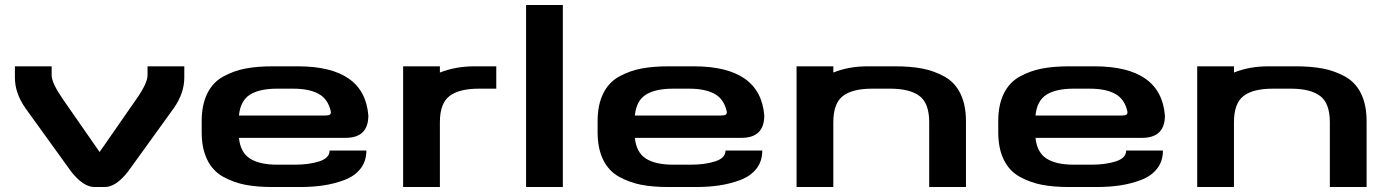

<svg xmlns="http://www.w3.org/2000/svg" viewBox="-20 -753 5592 773"><path d="M82 -318Q40 -378 40 -441V-486H188V-450Q188 -419 233 -354L381 -141L529 -354Q574 -418 574 -450V-486H722V-441Q722 -378 680 -318L496 -63Q447 0 402 0H361Q315 0 266 -63Z M1371 -198H942Q948 -139 986.5 -114.5Q1025 -90 1096 -90H1167Q1225 -90 1266 -103.5Q1307 -117 1307 -147H1455Q1455 -104 1431.5 -74Q1408 -44 1367 -28.5Q1326 -13 1282 -6.5Q1238 0 1187 0H1078Q1015 0 968 -9Q921 -18 879 -41Q837 -64 814.5 -109.5Q792 -155 792 -221V-265Q792 -331 814.5 -376.5Q837 -422 879 -445Q921 -468 968 -477Q1015 -486 1078 -486H1179Q1447 -486 1463 -288Q1463 -198 1371 -198ZM1096 -396Q1025 -396 986.5 -372Q948 -348 942 -288H1290Q1303 -288 1308 -291.5Q1313 -295 1312 -304Q1301 -354 1263 -375Q1225 -396 1160 -396Z M1978 -396H1908Q1829 -396 1790 -366.5Q1751 -337 1751 -261V0H1603V-486H1751V-461Q1815 -486 1890 -486H1978Z M2246 -733V0H2098V-733Z M2965 -198H2536Q2542 -139 2580.5 -114.5Q2619 -90 2690 -90H2761Q2819 -90 2860 -103.5Q2901 -117 2901 -147H3049Q3049 -104 3025.5 -74Q3002 -44 2961 -28.5Q2920 -13 2876 -6.5Q2832 0 2781 0H2672Q2609 0 2562 -9Q2515 -18 2473 -41Q2431 -64 2408.5 -109.5Q2386 -155 2386 -221V-265Q2386 -331 2408.5 -376.5Q2431 -422 2473 -445Q2515 -468 2562 -477Q2609 -486 2672 -486H2773Q3041 -486 3057 -288Q3057 -198 2965 -198ZM2690 -396Q2619 -396 2580.5 -372Q2542 -348 2536 -288H2884Q2897 -288 2902 -291.5Q2907 -295 2906 -304Q2895 -354 2857 -375Q2819 -396 2754 -396Z M3721 -261Q3721 -337 3682 -366.5Q3643 -396 3564 -396H3491Q3412 -396 3373.5 -366.5Q3335 -337 3335 -261V0H3187V-486H3335V-461Q3397 -486 3473 -486H3584Q3646 -486 3693 -477Q3740 -468 3782 -445Q3824 -422 3846.5 -376.5Q3869 -331 3869 -265V0H3721Z M4578 -198H4149Q4155 -139 4193.5 -114.5Q4232 -90 4303 -90H4374Q4432 -90 4473 -103.5Q4514 -117 4514 -147H4662Q4662 -104 4638.5 -74Q4615 -44 4574 -28.5Q4533 -13 4489 -6.5Q4445 0 4394 0H4285Q4222 0 4175 -9Q4128 -18 4086 -41Q4044 -64 4021.5 -109.5Q3999 -155 3999 -221V-265Q3999 -331 4021.5 -376.5Q4044 -422 4086 -445Q4128 -468 4175 -477Q4222 -486 4285 -486H4386Q4654 -486 4670 -288Q4670 -198 4578 -198ZM4303 -396Q4232 -396 4193.5 -372Q4155 -348 4149 -288H4497Q4510 -288 4515 -291.5Q4520 -295 4519 -304Q4508 -354 4470 -375Q4432 -396 4367 -396Z M5334 -261Q5334 -337 5295 -366.5Q5256 -396 5177 -396H5104Q5025 -396 4986.5 -366.5Q4948 -337 4948 -261V0H4800V-486H4948V-461Q5010 -486 5086 -486H5197Q5259 -486 5306 -477Q5353 -468 5395 -445Q5437 -422 5459.5 -376.5Q5482 -331 5482 -265V0H5334Z"/></svg>

Font: Aneo
Style: Bold
Weight: 700
Designer: Anastasios Pappas
Foundry: Anastasios Pappas
Version: Version 1.000